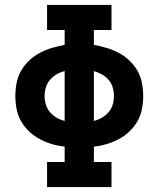

<svg xmlns="http://www.w3.org/2000/svg" viewBox="-20 -755 640 775"><path d="M170 0V-101H241V-163Q214 -166 189 -173.5Q164 -181 140.5 -193.5Q117 -206 97.5 -224.5Q78 -243 65 -266Q52 -289 47 -315Q42 -341 42 -368Q42 -394 47 -420Q52 -446 65 -469Q78 -492 97.5 -510.5Q117 -529 140.5 -541.5Q164 -554 189.5 -561.5Q215 -569 241 -574V-634H170V-735H430V-634H359V-574Q385 -569 410.5 -561.5Q436 -554 459.5 -541.5Q483 -529 502.5 -510.5Q522 -492 535 -469Q548 -446 553 -420Q558 -394 558 -367Q558 -341 553 -315Q548 -289 535 -266Q522 -243 502.5 -224.5Q483 -206 459.5 -193.5Q436 -181 411 -173.5Q386 -166 359 -163V-101H430V0ZM241 -267V-468Q224 -464 208.5 -455Q193 -446 181.5 -432.5Q170 -419 165 -402Q160 -385 160 -367Q160 -350 165 -333Q170 -316 181.5 -302.5Q193 -289 208.5 -280Q224 -271 241 -267ZM359 -267Q376 -271 391.5 -280Q407 -289 418.5 -302.5Q430 -316 435 -333Q440 -350 440 -368Q440 -385 435 -402Q430 -419 418.5 -432.5Q407 -446 391.5 -454.5Q376 -463 359 -468Z"/></svg>

Font: Iosevka Curly Slab Extended
Style: Bold
Weight: 700
Width: 7
Monospace: yes
Designer: Belleve Invis
Foundry: Belleve Invis
Version: Version 11.1.0; ttfautohint (v1.8.3)